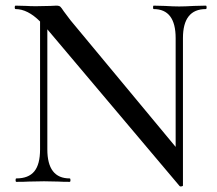

<svg xmlns="http://www.w3.org/2000/svg" viewBox="-20 -645 769 681"><path d="M603 -509.8Q603 -612.8 524.9 -612.8Q522.9 -612.8 522.9 -618.9Q522.9 -625 524.9 -625L564.9 -624Q594.7 -622.1 615.5 -622.1Q636.2 -622.1 668 -624L710 -625Q712.9 -625 712.9 -618.9Q712.9 -612.8 710 -612.8Q628.9 -612.8 628.9 -509.8V13.2Q628.9 15.1 624 16.1Q619.1 17.1 617.2 15.1L147.9 -541V-115.2Q147.9 -12.2 227.1 -12.2Q230 -12.2 230 -6.1Q230 0 227.1 0Q201.2 0 187 -1L136.2 -2L82 -1Q66.9 0 38.1 0Q35.2 0 35.2 -6.1Q35.2 -12.2 38.1 -12.2Q81.1 -12.2 101.6 -37.1Q122.1 -62 122.1 -115.2V-568.8Q78.1 -612.8 35.2 -612.8Q32.2 -612.8 32.2 -618.9Q32.2 -625 35.2 -625L74.2 -624Q86.4 -623 107.9 -623L159.2 -624Q168.9 -625 179.4 -625Q189.9 -625 194.1 -621.1Q198.2 -617.2 206.1 -605L230 -573.2L603 -124Z"/></svg>

Font: Cormorant-Medium
Style: Regular
Weight: 500
Designer: Christian Thalmann (Catharsis Fonts)
Version: Version 3.000